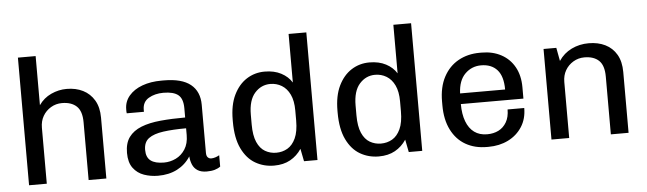

<svg xmlns="http://www.w3.org/2000/svg" viewBox="-47 -895 3635 1079"><g transform="rotate(-5 1771.0 -355.0)"><path d="M79 0V-720H179V-443Q206 -482 248.5 -501.5Q291 -521 336 -521Q388 -521 428 -501Q468 -481 491.5 -441.5Q515 -402 515 -343V0H415V-326Q415 -389 385.5 -416.5Q356 -444 303 -444Q269 -444 240.5 -427Q212 -410 195.5 -381.5Q179 -353 179 -316V0Z M806 10Q765 10 727.5 -3Q690 -16 666.5 -47.5Q643 -79 643 -133Q643 -188 667.5 -221.5Q692 -255 737.5 -273Q783 -291 846.5 -297Q910 -303 986 -303V-355Q986 -409 959.5 -430.5Q933 -452 876 -452Q828 -452 793 -431.5Q758 -411 758 -367V-355H661Q660 -360 660 -365.5Q660 -371 660 -377Q660 -421 687.5 -453.5Q715 -486 762.5 -503.5Q810 -521 871 -521H885Q986 -521 1035.5 -481Q1085 -441 1085 -366V-95Q1085 -77 1093 -69Q1101 -61 1112 -61Q1123 -61 1135.5 -65Q1148 -69 1158 -75V-11Q1145 -1 1126 4.5Q1107 10 1081 10Q1049 10 1029.5 -2.5Q1010 -15 1001 -36Q992 -57 990 -83Q961 -38 914.5 -14Q868 10 806 10ZM846 -61Q881 -61 913 -76.5Q945 -92 965.5 -124Q986 -156 986 -204V-242Q911 -242 857 -234.5Q803 -227 774.5 -206Q746 -185 746 -141Q746 -99 771 -80Q796 -61 846 -61Z M1461 10Q1403 10 1355.5 -17.5Q1308 -45 1279.5 -104Q1251 -163 1251 -255V-266Q1251 -350 1278.5 -406.5Q1306 -463 1351.5 -492Q1397 -521 1453 -521Q1507 -521 1546 -500.5Q1585 -480 1606 -446V-720H1706V0H1630L1616 -71Q1591 -33 1552.5 -11.5Q1514 10 1461 10ZM1479 -61Q1514 -61 1542.5 -77.5Q1571 -94 1588.5 -131.5Q1606 -169 1606 -232V-288Q1606 -343 1589 -378.5Q1572 -414 1543 -431.5Q1514 -449 1479 -449Q1427 -449 1391 -408.5Q1355 -368 1355 -286V-231Q1355 -169 1371.5 -131.5Q1388 -94 1416.5 -77.5Q1445 -61 1479 -61Z M2052 10Q1994 10 1946.5 -17.5Q1899 -45 1870.5 -104Q1842 -163 1842 -255V-266Q1842 -350 1869.5 -406.5Q1897 -463 1942.5 -492Q1988 -521 2044 -521Q2098 -521 2137 -500.5Q2176 -480 2197 -446V-720H2297V0H2221L2207 -71Q2182 -33 2143.5 -11.5Q2105 10 2052 10ZM2070 -61Q2105 -61 2133.5 -77.5Q2162 -94 2179.5 -131.5Q2197 -169 2197 -232V-288Q2197 -343 2180 -378.5Q2163 -414 2134 -431.5Q2105 -449 2070 -449Q2018 -449 1982 -408.5Q1946 -368 1946 -286V-231Q1946 -169 1962.5 -131.5Q1979 -94 2007.5 -77.5Q2036 -61 2070 -61Z M2661 10Q2593 10 2541.5 -19.5Q2490 -49 2461 -106.5Q2432 -164 2432 -245V-266Q2432 -348 2462.5 -405Q2493 -462 2546 -491.5Q2599 -521 2667 -521H2678Q2740 -521 2788 -495Q2836 -469 2862.5 -421Q2889 -373 2889 -307V-243H2536Q2536 -186 2551.5 -145Q2567 -104 2596.5 -82.5Q2626 -61 2669 -61Q2705 -61 2733 -75Q2761 -89 2778 -118Q2795 -147 2795 -190H2889Q2889 -129 2860 -84Q2831 -39 2781.5 -14.5Q2732 10 2670 10ZM2537 -303H2791Q2791 -378 2758.5 -414Q2726 -450 2668 -450Q2615 -450 2577.5 -413Q2540 -376 2537 -303Z M3026 0V-511H3098L3112 -436Q3140 -478 3184.5 -499.5Q3229 -521 3281 -521Q3334 -521 3374.5 -501Q3415 -481 3438 -441.5Q3461 -402 3461 -343V0H3361V-326Q3361 -389 3332 -416.5Q3303 -444 3250 -444Q3216 -444 3187.5 -427Q3159 -410 3142.5 -381.5Q3126 -353 3126 -316V0Z"/></g></svg>

Font: Chivo Medium
Style: Regular
Weight: 400
Version: Version 2.002